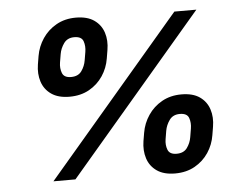

<svg xmlns="http://www.w3.org/2000/svg" viewBox="-53 -803 1120 881"><g transform="rotate(-5 507.5 -363.0)"><path d="M267.1 -380.2Q215.5 -380.2 183.6 -402.3Q151.8 -424.4 139.9 -461Q128.1 -497.5 135 -540.5L141.3 -578.6Q148.7 -622.1 173.3 -658.7Q197.9 -695.3 237.1 -717.3Q276.3 -739.3 326.7 -739.3Q379.1 -739.3 410.7 -717.3Q442.3 -695.3 454.2 -658.7Q466 -622.1 458.6 -578.6L452.3 -540.5Q445.4 -497 421.2 -460.6Q396.9 -424.1 357.8 -402.1Q318.7 -380.2 267.1 -380.2ZM281.8 -469.7Q314.7 -469.7 330.4 -491.8Q346.1 -513.9 350.4 -540.5L356.8 -578.6Q361.3 -605.5 353.4 -628Q345.4 -650.5 311.8 -650.5Q280.1 -650.5 263.8 -627.6Q247.5 -604.7 243.2 -578.6L236.8 -540.5Q232.5 -513.9 241.1 -491.8Q249.7 -469.7 281.8 -469.7ZM719 12.8Q667.4 12.8 635.5 -9.2Q603.6 -31.3 591.8 -67.9Q580 -104.5 586.8 -147.5L593.2 -185.6Q600.5 -229.1 625.2 -265.7Q649.8 -302.3 689 -324.3Q728.2 -346.2 778.6 -346.2Q831 -346.2 862.6 -324.3Q894.2 -302.3 906 -265.7Q917.9 -229.1 910.5 -185.6L904.2 -147.5Q897.3 -104 873.1 -67.5Q848.8 -31.1 809.7 -9.1Q770.6 12.8 719 12.8ZM733.7 -76.7Q766.6 -76.7 782.3 -98.8Q798 -120.8 802.3 -147.5L808.6 -185.6Q813.2 -212.5 805.2 -235Q797.3 -257.4 763.6 -257.4Q731.9 -257.4 715.7 -234.6Q699.4 -211.7 695 -185.6L688.7 -147.5Q684.4 -120.8 693 -98.8Q701.6 -76.7 733.7 -76.7ZM159.2 0 779.8 -727.5H881.1L260.5 0Z"/></g></svg>

Font: Adwaita Sans
Style: Italic
Weight: 400
Italic angle: -9.39999°
Designer: Rasmus Andersson
Foundry: rsms
Version: Version 4.001;git-9221beed3